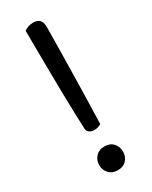

<svg xmlns="http://www.w3.org/2000/svg" viewBox="-181 -716 611 770"><g transform="rotate(-30 124.0 -330.5)"><path d="M161 -630Q161 -608 160.5 -568Q160 -528 159 -478Q158 -428 157 -375Q156 -322 154.5 -272.5Q153 -223 152 -185Q146 -181 138 -178.5Q130 -176 120 -176Q107 -176 98 -182Q89 -188 88 -200Q87 -225 85.5 -268.5Q84 -312 83 -365.5Q82 -419 81.5 -474Q81 -529 80.5 -577.5Q80 -626 80 -659Q100 -672 123 -672Q161 -672 161 -630ZM66 -44Q66 -67 81 -83Q96 -99 121 -99Q147 -99 161.5 -83Q176 -67 176 -44Q176 -21 161.5 -5Q147 11 121 11Q96 11 81 -5Q66 -21 66 -44Z"/></g></svg>

Font: Baloo Bhaina 2
Style: Regular
Weight: 400
Designer: Yesha Goshar, Manish Minz, Shuchita Grover and Ek Type
Foundry: Ek Type
Version: Version 1.700